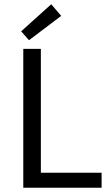

<svg xmlns="http://www.w3.org/2000/svg" viewBox="-20 -887 526 907"><path d="M90 0V-656H173V-71H460V0ZM117 -697 80 -739 222 -867 269 -812Z"/></svg>

Font: SourceSansPro
Style: Book
Weight: 400
Designer: Paul D. Hunt
Foundry: Adobe Systems Incorporated
Version: Version 2.021;PS 2.000;hotconv 1.0.86;makeotf.lib2.5.63406